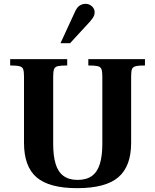

<svg xmlns="http://www.w3.org/2000/svg" viewBox="-20 -968 805 1000"><path d="M382 12Q236 12 170.5 -44.5Q105 -101 105 -224V-570Q105 -595 101 -607Q97 -619 82 -623Q67 -627 33 -627V-660H330V-627Q297 -627 281.5 -623.5Q266 -620 261.5 -607.5Q257 -595 257 -570V-219Q257 -157 269.5 -115Q282 -73 310.5 -52Q339 -31 384 -31Q430 -31 458.5 -51.5Q487 -72 500 -114Q513 -156 513 -219V-570Q513 -595 508.5 -607.5Q504 -620 488.5 -623.5Q473 -627 440 -627V-660H735V-627Q701 -627 686 -623Q671 -619 667 -607Q663 -595 663 -570V-224Q663 -102 596.5 -45Q530 12 382 12ZM295 -743 373 -912Q383 -932 396.5 -940Q410 -948 426 -948Q445 -948 459 -935Q473 -922 473 -904Q473 -894 469 -884.5Q465 -875 449 -856L345 -743Z"/></svg>

Font: Frank Ruhl Libre
Style: Bold
Weight: 700
Designer: Yanek Iontef
Foundry: Fontef
Version: Version 6.004